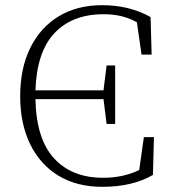

<svg xmlns="http://www.w3.org/2000/svg" viewBox="-20 -708 668 742"><path d="M375 14Q277 14 206 -29Q135 -72 96.5 -151Q58 -230 58 -336Q58 -444 97 -523Q136 -602 207 -645Q278 -688 375 -688Q480 -688 562 -642L566 -497H527L509 -622Q480 -638 449 -645.5Q418 -653 380 -653Q260 -653 191 -580.5Q122 -508 117 -359H380L392 -455H425V-229H392L380 -325H117Q120 -171 189 -96Q258 -21 378 -21Q457 -21 518 -51L536 -178H575L571 -32Q492 14 375 14Z"/></svg>

Font: Source Serif 4 SmText Light
Style: Regular
Weight: 300
Designer: Frank Grießhammer
Foundry: Adobe
Version: Version 4.005;hotconv 1.1.0;makeotfexe 2.6.0